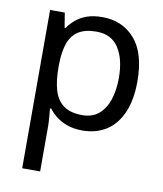

<svg xmlns="http://www.w3.org/2000/svg" viewBox="-87 -617 788 927"><g transform="rotate(10 307.5 -153.0)"><path d="M340 -546Q439 -546 499.5 -477Q560 -408 560 -269Q560 -178 532.5 -115.5Q505 -53 455.5 -21.5Q406 10 339 10Q298 10 266 -1Q234 -12 211.5 -29.5Q189 -47 173 -68H167Q169 -51 171 -25Q173 1 173 20V240H85V-536H157L169 -463H173Q189 -486 211.5 -505Q234 -524 265.5 -535Q297 -546 340 -546ZM324 -472Q270 -472 237 -451.5Q204 -431 189 -390Q174 -349 173 -286V-269Q173 -203 187 -157Q201 -111 234.5 -87Q268 -63 326 -63Q375 -63 406.5 -90Q438 -117 453.5 -163.5Q469 -210 469 -270Q469 -362 433.5 -417Q398 -472 324 -472Z"/></g></svg>

Font: lkorean15
Style: Book
Weight: 400
Designer: Jelle Bosma - Monotype Design Team
Foundry: Monotype Imaging Inc.
Version: Version 2.003